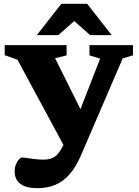

<svg xmlns="http://www.w3.org/2000/svg" viewBox="-20 -747 728 1002"><path d="M445 -87 327.5 39.5 71 -435.5 4.5 -459V-511.5H327.5V-458L267.5 -443ZM175 235Q115 235 85.8 212.2Q56.5 189.5 56.5 147Q56.5 127.5 63.2 111.2Q70 95 78.8 85Q87.5 75 94 75Q103.5 75 121 77.8Q138.5 80.5 160.5 83.2Q182.5 86 205.5 86Q233.5 86 251.8 78.2Q270 70.5 283 54.8Q296 39 307.5 16.5L328.5 -24L356.5 -66L502.5 -441L447 -458V-511.5H674V-458L620.5 -442.5L402.5 64Q376.5 124 343.8 161.8Q311 199.5 269.5 217.2Q228 235 175 235ZM172 -563.5 300 -727H435L563 -563.5H450.5L348 -654.5H387L284.5 -563.5Z"/></svg>

Font: Newsreader 7pt
Style: Bold
Weight: 700
Designer: Hugues Gentile
Foundry: Production Type
Version: Version 1.003